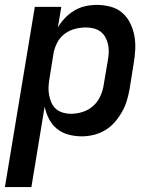

<svg xmlns="http://www.w3.org/2000/svg" viewBox="-29 -548 649 783"><path d="M-9 215 113 -520H221L207 -436Q219 -457 236.5 -475Q254 -493 275 -505.5Q296 -518 319.5 -523Q343 -528 366 -528Q395 -528 422.5 -520.5Q450 -513 470 -495.5Q490 -478 502 -453.5Q514 -429 519 -402Q524 -375 522.5 -346Q521 -317 516 -288L500 -188Q496 -164 489 -140Q482 -116 469.5 -93.5Q457 -71 440 -51Q423 -31 400.5 -17.5Q378 -4 353.5 2Q329 8 305 8Q277 8 250.5 1Q224 -6 203.5 -22.5Q183 -39 171 -62.5Q159 -86 153 -113L99 215ZM261 -84Q284 -84 308 -91.5Q332 -99 351 -116Q370 -133 380.5 -156.5Q391 -180 394 -203L411 -303Q414 -319 414.5 -335.5Q415 -352 411.5 -367.5Q408 -383 400.5 -396.5Q393 -410 381 -419Q369 -428 353.5 -432Q338 -436 321 -436Q299 -436 276 -430Q253 -424 234 -409.5Q215 -395 204 -373.5Q193 -352 189 -329L173 -229Q170 -212 169 -195Q168 -178 171 -161.5Q174 -145 180.5 -130Q187 -115 198.5 -104.5Q210 -94 226.5 -89Q243 -84 261 -84Z"/></svg>

Font: Iosevka SmBd Ex Obl
Style: Regular
Weight: 600
Width: 7
Italic angle: -9°
Monospace: yes
Designer: Belleve Invis
Foundry: Belleve Invis
Version: Version 32.5.0; ttfautohint (v1.8.4)